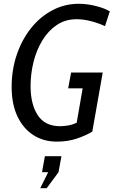

<svg xmlns="http://www.w3.org/2000/svg" viewBox="-20 -734 600 1014"><path d="M279.5 14Q210.5 14 156.8 -20.2Q103 -54.5 72.2 -119.2Q41.5 -184 41.5 -274.5Q41.5 -366 68.8 -445.8Q96 -525.5 144.2 -585.8Q192.5 -646 257 -680Q321.5 -714 395.5 -714Q440 -714 486.5 -702.2Q533 -690.5 560 -674L534.5 -596Q502.5 -611 462.2 -621.8Q422 -632.5 384 -632.5Q325.5 -632.5 280.2 -602.2Q235 -572 204 -521.2Q173 -470.5 157.2 -407.5Q141.5 -344.5 141.5 -279Q141.5 -183.5 179.5 -125.5Q217.5 -67.5 297.5 -67.5Q315.5 -67.5 338.8 -71.2Q362 -75 385 -85.5L416.5 -267.5H340L355.5 -351H522.5L467.5 -39Q432 -17.5 384.8 -1.8Q337.5 14 279.5 14ZM226.5 260H192.5L234.5 175.5H202L217 91H304.5L289 175.5Z"/></svg>

Font: Cabin Condensed
Style: Italic
Weight: 400
Width: 3
Italic angle: -10°
Designer: Pablo Impallari
Foundry: Pablo Impallari. http://www.impallari.com Igino Marini. http://www.ikern.com
Version: Version 3.001; ttfautohint (v1.8.3)